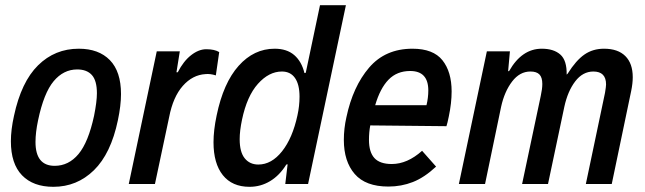

<svg xmlns="http://www.w3.org/2000/svg" viewBox="-20 -710 2490 741"><path d="M22 -165Q22 -209 34 -263Q62 -394 127 -458Q192 -522 284 -522Q361 -522 404 -478Q447 -434 447 -347Q447 -303 435 -246Q408 -117 342.5 -53Q277 11 186 11Q108 11 65 -33.5Q22 -78 22 -165ZM343 -263Q354 -318 354 -350Q354 -399 334.5 -420.5Q315 -442 278 -442Q225 -442 187 -396.5Q149 -351 127 -246Q117 -199 117 -162Q117 -70 191 -70Q245 -70 283 -115.5Q321 -161 343 -263Z M585 -512H674L661 -431H666Q688 -474 717.5 -497Q747 -520 776 -520Q808 -520 826 -509L813 -419Q791 -426 773 -424Q723 -421 685.5 -378.5Q648 -336 633 -259L578 0H477Z M1315 -690 1169 0H1081L1090 -76L1085 -75Q1059 -33 1022.5 -11Q986 11 943 11Q876 11 840 -34Q804 -79 804 -161Q804 -207 816 -264Q842 -390 901 -456Q960 -522 1040 -522Q1087 -522 1115.5 -497.5Q1144 -473 1155 -428L1160 -429L1215 -690ZM1128 -265Q1136 -301 1136 -337Q1136 -384 1118.5 -409Q1101 -434 1068 -434Q1018 -434 975.5 -386.5Q933 -339 914 -248Q905 -205 905 -173Q905 -123 924.5 -99Q944 -75 977 -75Q1028 -75 1068.5 -126Q1109 -177 1128 -265Z M1723 -357Q1723 -312 1712 -260Q1707 -235 1703 -223L1409 -226Q1404 -200 1404 -170Q1404 -123 1425 -100Q1446 -77 1492 -77Q1552 -77 1609 -128L1663 -67Q1618 -25 1573.5 -7.5Q1529 10 1479 10Q1391 10 1349 -38.5Q1307 -87 1307 -170Q1307 -214 1317 -258Q1342 -376 1404.5 -449Q1467 -522 1572 -522Q1652 -522 1687.5 -477.5Q1723 -433 1723 -357ZM1428 -304H1626Q1633 -333 1633 -361Q1633 -436 1563 -436Q1512 -436 1479.5 -402.5Q1447 -369 1428 -304Z M1859 -512H1948L1941 -435L1945 -436Q1994 -522 2071 -522Q2117 -522 2142.5 -499.5Q2168 -477 2167 -422L2171 -426Q2203 -477 2235.5 -499.5Q2268 -522 2311 -522Q2365 -522 2393.5 -493.5Q2422 -465 2422 -412Q2422 -388 2416 -359L2341 0H2241L2315 -352Q2319 -376 2319 -384Q2319 -434 2270 -434Q2229 -434 2200 -396Q2171 -358 2158 -298L2095 0H1995L2067 -340Q2073 -367 2073 -386Q2073 -411 2062 -422.5Q2051 -434 2027 -434Q1986 -434 1956.5 -395.5Q1927 -357 1914 -298L1852 0H1751Z"/></svg>

Font: Decalotype Medium Italic
Style: Regular
Weight: 500
Italic angle: -12°
Designer: Alfredo Marco Pradil
Foundry: Alfredo Marco Pradil
Version: Version 1.0